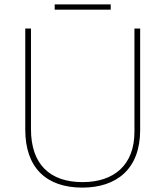

<svg xmlns="http://www.w3.org/2000/svg" viewBox="-20 -844 752 874"><path d="M484 -824H229V-800H484ZM618 -252V-714H592V-244C592 -92 498 -15 356 -15C207 -15 121 -96 121 -256V-714H95V-254C95 -81 190 10 355 10C510 10 618 -74 618 -252Z"/></svg>

Font: Noto Sans Canadian Aboriginal Thin
Style: Regular
Weight: 100
Designer: Monotype Design Team, Typotheque's Kevin King
Foundry: Monotype Imaging Inc.
Version: Version 2.004